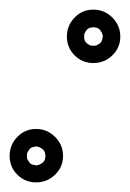

<svg xmlns="http://www.w3.org/2000/svg" viewBox="-44 -333 270 399"><path d="M29 -28Q19 -28 14 -18Q12 -15 12 -12Q12 -11 12 -9Q12 -7 12 -6Q12 -3 14 0Q19 10 29 10Q30 10 31 11Q33 11 34 10Q37 10 40 8Q50 3 50 -7Q50 -8 51 -9Q50 -10 50 -11Q50 -21 40 -26Q37 -28 34 -28Q33 -29 31 -29Q30 -28 29 -28ZM-24 -9Q-24 -32 -8 -48.5Q8 -65 31 -65Q54 -65 70.5 -48.5Q87 -32 87 -9Q87 14 70.5 30Q54 46 31 46Q8 46 -8 30Q-24 14 -24 -9ZM148 -276Q138 -276 133 -266Q131 -263 131 -260Q131 -259 131 -257Q131 -256 131 -255Q131 -245 141 -240Q144 -238 147 -238Q148 -238 150 -238Q152 -238 153 -238Q156 -238 159 -240Q169 -245 169 -255Q169 -256 170 -257Q170 -259 169 -260Q169 -263 167 -266Q162 -276 152 -276Q151 -276 150 -277Q150 -276 148 -276ZM95 -257Q95 -280 111 -296.5Q127 -313 150 -313Q173 -313 189.5 -296.5Q206 -280 206 -257Q206 -234 189.5 -218Q173 -202 150 -202Q127 -202 111 -218Q95 -234 95 -257Z"/></svg>

Font: FRB American Cursive Guidelines Extrabold
Style: Bold Italic
Weight: 800
Italic angle: -25°
Version: Version 2.0;Modular Font Editor K font №1